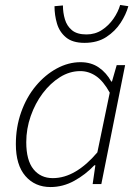

<svg xmlns="http://www.w3.org/2000/svg" viewBox="-20 -743 567 775"><path d="M184 12Q121 12 82.5 -32.5Q44 -77 44 -161Q44 -230 65.5 -290.5Q87 -351 124.5 -396Q162 -441 209 -466.5Q256 -492 305 -492Q348 -492 379 -470.5Q410 -449 429 -414H432L451 -480H485L389 0H354L365 -76H361Q325 -38 279.5 -13Q234 12 184 12ZM193 -24Q240 -24 285.5 -51Q331 -78 373 -128L423 -369Q397 -416 367.5 -436Q338 -456 304 -456Q261 -456 222 -431.5Q183 -407 152.5 -366.5Q122 -326 104 -274.5Q86 -223 86 -169Q86 -96 115 -60Q144 -24 193 -24ZM321 -570Q273 -570 246.5 -592Q220 -614 210 -648Q200 -682 200 -718L234 -721Q234 -692 242 -665Q250 -638 270.5 -621Q291 -604 329 -604Q364 -604 391.5 -622Q419 -640 438 -667.5Q457 -695 465 -723L498 -718Q489 -685 467 -651Q445 -617 409 -593.5Q373 -570 321 -570Z"/></svg>

Font: Source Sans 3 Light
Style: Italic
Weight: 300
Italic angle: -11°
Designer: Paul D. Hunt
Foundry: Adobe
Version: Version 3.046;hotconv 1.0.118;makeotfexe 2.5.65603